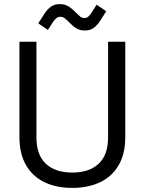

<svg xmlns="http://www.w3.org/2000/svg" viewBox="-20 -904 706 938"><path d="M333 14Q255 14 197 -14Q139 -42 107 -97.5Q75 -153 75 -234V-700H158V-233Q158 -147 204 -104Q250 -61 333 -61Q416 -61 462 -104Q508 -147 508 -233V-700H592V-234Q592 -153 560 -97.5Q528 -42 469.5 -14Q411 14 333 14ZM214 -758 167 -790 199 -840Q212 -859 229 -871.5Q246 -884 272 -884Q295 -884 312.5 -874Q330 -864 349 -844Q362 -831 371 -823.5Q380 -816 392 -816Q404 -816 411.5 -823Q419 -830 426 -840L452 -881L499 -849L467 -799Q455 -781 438 -768Q421 -755 395 -755Q371 -755 354 -765Q337 -775 318 -795Q305 -808 296 -815Q287 -822 275 -822Q263 -822 255 -815Q247 -808 240 -798Z"/></svg>

Font: Space Grotesk Light
Style: Regular
Weight: 400
Version: Version 2.000